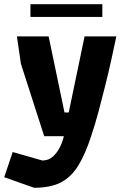

<svg xmlns="http://www.w3.org/2000/svg" viewBox="-60 -645 590 908"><path d="M101 243 -40 193 0 74 140 114Q169 114 189 96.5Q209 79 222.5 52.5Q236 26 242 -1H149L39 -343L20 -473H170L245 -113H265L340 -473H490Q490 -473 483.5 -441.5Q477 -410 465.5 -358Q454 -306 438.5 -243.5Q423 -181 406 -117.5Q389 -54 371 -1Q344 82 311.5 136Q279 190 230 216.5Q181 243 101 243ZM84 -565V-625H424V-565Z"/></svg>

Font: Rowdies Light
Style: Regular
Weight: 300
Designer: Jaikishan Patel
Version: Version 1.000; ttfautohint (v1.8.3)